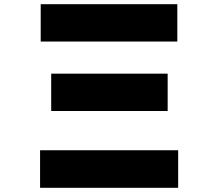

<svg xmlns="http://www.w3.org/2000/svg" viewBox="-20 -831 1040 915"><path d="M174 -811V-633H825V-811ZM224 -480V-302H779V-480ZM171 -115V64H829V-115Z"/></svg>

Font: LINE Seed JP App_OTF ExtraBold
Style: Regular
Weight: 800
Designer: LINE & Fontrix & Fontworks
Version: Version 1.013